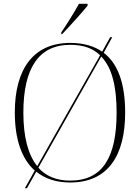

<svg xmlns="http://www.w3.org/2000/svg" viewBox="-20 -951 738 1011"><path d="M303 -781V-771H307C349 -815 413 -886 441 -921V-931H396C371 -886 331 -822 303 -781ZM163 -53 111 40H122L171 -47C217 -10 276 10 349 10C551 10 639 -135 639 -358C639 -505 604 -614 526 -673L571 -755H560L518 -679C474 -709 419 -725 350 -725C157 -725 58 -589 58 -359C58 -220 93 -115 163 -53ZM507 -660 176 -76C128 -136 103 -230 103 -358C103 -592 184 -715 350 -715C418 -715 469 -697 507 -660ZM349 0C278 0 222 -23 182 -68L513 -653C570 -595 594 -496 594 -358C594 -125 522 0 349 0Z"/></svg>

Font: Noto Serif Display ExtraLight
Style: Regular
Weight: 200
Designer: Monotype Design Team
Foundry: Monotype Imaging Inc.
Version: Version 2.009